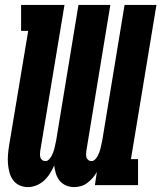

<svg xmlns="http://www.w3.org/2000/svg" viewBox="-20 -755 658 783"><path d="M94 8Q75 8 59 0.5Q43 -7 33 -21Q23 -35 18.5 -52Q14 -69 12.5 -87Q11 -105 12.5 -123.5Q14 -142 17 -161L95 -629H66V-735H243L144 -139Q143 -132 143 -125Q143 -118 145 -112Q147 -106 152.5 -102Q158 -98 165 -98Q173 -98 179.5 -104.5Q186 -111 190 -118.5Q194 -126 197 -134Q200 -142 202 -150Q204 -158 205.5 -166Q207 -174 209 -182L300 -735H430L332 -139Q331 -132 331 -125Q331 -118 333 -112Q335 -106 340.5 -102Q346 -98 353 -98Q361 -98 367.5 -104.5Q374 -111 378 -118.5Q382 -126 385 -134Q388 -142 390 -150Q392 -158 393.5 -166Q395 -174 397 -182L488 -735H618L514 -106H543V0H367L375 -54Q368 -41 358 -29.5Q348 -18 336 -9Q324 0 310 4Q296 8 282 8Q264 8 248.5 1Q233 -6 223 -18.5Q213 -31 208 -47Q203 -63 201 -80Q194 -64 184 -48Q174 -32 160 -19Q146 -6 128.5 1Q111 8 94 8Z"/></svg>

Font: Iosevka Curly Slab HvEx
Style: Italic
Weight: 900
Width: 7
Italic angle: -9°
Monospace: yes
Designer: Belleve Invis
Foundry: Belleve Invis
Version: Version 11.1.0; ttfautohint (v1.8.3)